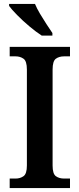

<svg xmlns="http://www.w3.org/2000/svg" viewBox="-20 -951 402 971"><path d="M29 0V-48H59Q82 -48 99 -60Q116 -72 116 -114V-599Q116 -642 99 -654Q82 -666 59 -666H29V-714H334V-666H304Q279 -666 262.5 -654Q246 -642 246 -599V-114Q246 -72 262.5 -60Q279 -48 304 -48H334V0ZM191 -771Q163 -789 129 -817.5Q95 -846 66.5 -875Q38 -904 26 -921V-931H157Q166 -909 182 -882Q198 -855 215 -829Q232 -803 245 -784V-771Z"/></svg>

Font: Noto Serif Bengali SemiCondensed SemiBold
Style: Regular
Weight: 600
Width: 4
Designer: Juan Bruce, Universal Thirst, Indian Type Foundry and the Monotype Design Team.
Foundry: Monotype Imaging Inc.
Version: Version 2.003; ttfautohint (v1.8.4.7-5d5b)